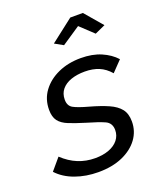

<svg xmlns="http://www.w3.org/2000/svg" viewBox="-161 -819 773 917"><g transform="rotate(-20 225.5 -360.0)"><path d="M181 10Q118 10 64 -9.5Q10 -29 -24 -66L26 -125Q62 -91 102.5 -74.5Q143 -58 189 -58Q229 -58 259.5 -69.5Q290 -81 307 -102.5Q324 -124 324 -152Q324 -188 294 -201.5Q264 -215 205 -232Q156 -247 123.5 -260Q91 -273 75.5 -293.5Q60 -314 60 -350Q60 -404 90 -444.5Q120 -485 171 -508Q222 -531 286 -531Q345 -531 389 -512Q433 -493 461 -462L410 -409Q385 -438 354 -451Q323 -464 282 -464Q243 -464 212.5 -453.5Q182 -443 164.5 -422Q147 -401 147 -370Q147 -339 169 -326.5Q191 -314 246 -299Q300 -284 337.5 -267.5Q375 -251 394 -227Q413 -203 413 -163Q413 -114 384.5 -75Q356 -36 304 -13Q252 10 181 10ZM190 -640 306 -730H370L447 -640L394 -616L327 -679L233 -616Z"/></g></svg>

Font: Raleway Thin Medium
Style: Italic
Weight: 500
Italic angle: -12°
Version: Version 4.026